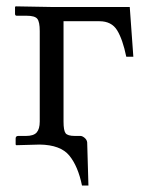

<svg xmlns="http://www.w3.org/2000/svg" viewBox="-20 -451 459 599"><path d="M104 0 30.8 2 28.8 0V-19Q28.8 -26.9 37.1 -26.9H61Q85 -26.9 94.5 -37.8Q104 -48.8 104 -71.8V-354Q104 -382.8 96.4 -392.3Q88.9 -401.9 63 -401.9H32.2Q27.3 -401.9 26.9 -407.2V-429.2L28.8 -431.2L141.1 -429.2H384.8L396 -273.9H374Q362.8 -328.1 345.5 -356.4Q328.1 -384.8 290 -384.8H178.2V-71.8Q178.2 -43.9 184.6 -35.4Q190.9 -26.9 213.9 -26.9H231Q236.8 -26.9 243.9 -21Q251 -15.1 252 -6.8L255.9 127.9H235.8Q223.6 67.9 196.3 34.4Q168.9 1 104 0Z"/></svg>

Font: Biolilbert
Style: Regular
Weight: 400
Designer: Philipp H. Poll
Foundry: Philipp H. Poll
Version: Version 1.1.0